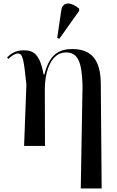

<svg xmlns="http://www.w3.org/2000/svg" viewBox="-20 -824 662 1084"><path d="M315 -605 427 -763V-775C384 -812 334 -819 326 -766L303 -610ZM436 240H554L549 -352C548 -488 495 -547 388 -547C327 -547 261 -529 231 -404H226C205 -523 165 -540 114 -540C65 -540 40 -519 20 -500L27 -491C44 -508 65 -522 81 -522C109 -522 114 -490 129 -346L116 0H234L233 -317C233 -431 273 -528 352 -528C420 -528 442 -476 446 -341Z"/></svg>

Font: Noto Serif Display Medium
Style: Regular
Weight: 500
Designer: Monotype Design Team
Foundry: Monotype Imaging Inc.
Version: Version 2.009